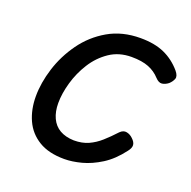

<svg xmlns="http://www.w3.org/2000/svg" viewBox="-102 -620 736 739"><g transform="rotate(20 266.5 -250.0)"><path d="M235 19Q171 19 130 -6Q89 -31 69.5 -74Q50 -117 50 -171Q50 -226 69 -286.5Q88 -347 126 -400Q164 -453 221 -486Q278 -519 353 -519Q411 -519 451 -501Q491 -483 521 -448Q536 -430 531.5 -417.5Q527 -405 515 -394Q502 -384 489 -382.5Q476 -381 462 -396Q443 -417 415.5 -428Q388 -439 345 -439Q294 -439 255.5 -413Q217 -387 191.5 -346.5Q166 -306 153 -260.5Q140 -215 140 -176Q140 -141 152 -115Q164 -89 187.5 -75.5Q211 -62 245 -61Q279 -61 304.5 -72.5Q330 -84 352.5 -104Q375 -124 399 -150Q412 -163 426.5 -160Q441 -157 452 -146Q465 -134 466 -122Q467 -110 455 -95Q421 -50 382 -25.5Q343 -1 305 9Q267 19 235 19Z"/></g></svg>

Font: Playwrite CZ
Style: Regular
Weight: 400
Designer: Veronika Burian, José Scaglione
Foundry: TypeTogether
Version: Version 1.002